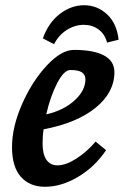

<svg xmlns="http://www.w3.org/2000/svg" viewBox="-20 -702 474 735"><path d="M26 -139Q26 -216 64.5 -303.5Q103 -391 159 -451Q215 -511 263 -511Q339 -511 378.5 -489.5Q418 -468 418 -426Q418 -348 346 -289.5Q274 -231 147 -207Q143 -183 143 -153Q143 -111 158 -90Q173 -69 200 -69Q232 -69 272.5 -95Q313 -121 346 -160L386 -127Q343 -63 279 -25Q215 13 152 13Q94 13 60 -25Q26 -63 26 -139ZM307 -398Q307 -416 293.5 -425Q280 -434 250 -434Q225 -434 199 -384Q173 -334 157 -264Q225 -280 266 -318Q307 -356 307 -398ZM302 -682Q352 -682 389.5 -647.5Q427 -613 434 -550L390 -539Q381 -572 357 -589.5Q333 -607 301 -607Q267 -607 236 -587.5Q205 -568 187 -533L144 -555Q166 -616 209.5 -649Q253 -682 302 -682Z"/></svg>

Font: Andada Pro
Style: Bold Italic
Weight: 700
Italic angle: -7°
Designer: Carolina Giovagnoli
Foundry: Huerta Tipografica
Version: Version 3.005; ttfautohint (v1.8.4)